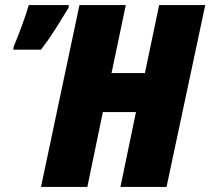

<svg xmlns="http://www.w3.org/2000/svg" viewBox="-20 -734 826 754"><path d="M141 -539Q171 -578 198.5 -621.5Q226 -665 249 -703L250 -714H93Q85 -685 65.5 -632Q46 -579 34 -552L32 -539ZM323 0 384 -294H514L453 0H634L786 -714H605L549 -447H418L474 -714H292L141 0Z"/></svg>

Font: Noto Sans Display SemiCondensed Black
Style: Italic
Weight: 900
Width: 4
Designer: Monotype Design team
Foundry: Monotype Imaging Inc.
Version: 1.000